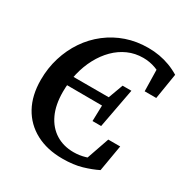

<svg xmlns="http://www.w3.org/2000/svg" viewBox="-161 -813 931 963"><g transform="rotate(30 304.5 -331.5)"><path d="M136 -314 145 -366H405L398 -313ZM366 -222 369 -333 372 -353 408 -451H459L416 -222ZM329 17Q240 17 174.5 -18Q109 -53 73.5 -117.5Q38 -182 38 -272Q38 -340 57 -401.5Q76 -463 110.5 -514Q145 -565 193.5 -602.5Q242 -640 300.5 -660Q359 -680 426 -680Q460 -680 491 -674.5Q522 -669 551.5 -658Q581 -647 609 -630L585 -482H518L515 -626L562 -576Q535 -599 500.5 -611.5Q466 -624 429 -624Q382 -624 341.5 -606Q301 -588 268.5 -555.5Q236 -523 212.5 -479Q189 -435 176.5 -383Q164 -331 164 -275Q164 -200 188.5 -147.5Q213 -95 257.5 -67Q302 -39 361 -39Q396 -39 429 -49Q462 -59 493 -75L428 -28L481 -181H550L524 -29Q488 -11 440.5 3Q393 17 329 17Z"/></g></svg>

Font: Source Serif 4 18pt SemiBold
Style: Italic
Weight: 600
Italic angle: -12°
Designer: Frank Grießhammer
Foundry: Adobe Systems Incorporated
Version: Version 4.004;hotconv 1.0.116;makeotfexe 2.5.65601